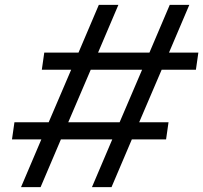

<svg xmlns="http://www.w3.org/2000/svg" viewBox="-20 -765 831 785"><path d="M146 0 229 -195H439L356 0H436L519 -195H659L669 -265H549L641 -480H781L791 -550H671L754 -745H674L591 -550H381L464 -745H384L301 -550H161L151 -480H271L179 -265H39L29 -195H149L66 0ZM351 -480H561L469 -265H259Z"/></svg>

Font: Plus Jakarta Sans
Style: Italic
Weight: 400
Italic angle: -8°
Designer: Gumpita Rahayu
Foundry: Tokotype
Version: Version 2.071;gftools[0.9.30]